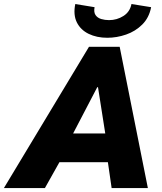

<svg xmlns="http://www.w3.org/2000/svg" viewBox="-72 -958 826 978"><path d="M-52.2 0 381.3 -719.7H537.6L681.2 0H496.6L471.2 -175.8L469.2 -246.1L427.2 -513.7H423.3L283.7 -246.1L255.4 -175.8L156.7 0ZM148.9 -131.8 180.2 -278.3H565.9L535.6 -131.8ZM474.6 -765.6Q420.9 -765.6 379.6 -785.6Q338.4 -805.7 319.3 -844.2Q300.3 -882.8 311.5 -937.5L409.7 -921.4Q404.8 -895.5 414.8 -881.1Q424.8 -866.7 443.6 -861.1Q462.4 -855.5 483.4 -855.5Q523.4 -855.5 556.6 -876.5Q589.8 -897.5 597.7 -937.5L697.8 -921.4Q687.5 -867.7 652.6 -833Q617.7 -798.3 570.3 -782Q522.9 -765.6 474.6 -765.6Z"/></svg>

Font: Reddit Sans Black
Style: Italic
Weight: 900
Italic angle: -11.25°
Designer: Stephen Hutchings
Version: Version 1.013